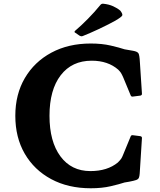

<svg xmlns="http://www.w3.org/2000/svg" viewBox="-20 -995 858 1028"><path d="M466 13Q345 13 254 -36Q163 -85 112.5 -172Q62 -259 62 -375Q62 -490 113 -577Q164 -664 255 -713Q346 -762 466 -762Q526 -762 573 -751Q620 -740 647 -731L693 -723Q715 -719 721 -710Q727 -701 729 -662L740 -494Q741 -485 731 -483L692 -478Q682 -476 679 -486L640 -580Q633 -596 628 -604Q623 -612 613 -622Q558 -670 471 -670Q365 -670 305 -592Q245 -514 245 -375Q245 -237 303.5 -158Q362 -79 464 -79Q555 -79 611 -125Q624 -138 629 -145.5Q634 -153 639 -166L679 -263Q682 -273 692 -271L731 -266Q741 -264 740 -255L728 -66Q727 -51 723.5 -43Q720 -35 708.5 -31Q697 -27 671 -22L647 -18Q620 -9 573 2Q526 13 466 13ZM384 -819Q375 -823 382 -830Q415 -858 450.5 -894Q486 -930 517 -968Q523 -976 533 -975Q563 -972 586 -961.5Q609 -951 624 -938Q638 -920 634.5 -912Q631 -904 597 -884Q555 -861 508 -839Q461 -817 423 -802Q415 -799 406 -804Z"/></svg>

Font: Hahmlet
Style: Bold
Weight: 700
Designer: Minjoo Ham & Mark Frömberg
Foundry: hypertype
Version: Version 1.002; ttfautohint (v1.8.3)